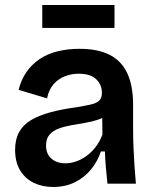

<svg xmlns="http://www.w3.org/2000/svg" viewBox="-20 -730 612 763"><path d="M191 13Q148 13 114 -3.5Q80 -20 60 -53Q40 -86 40 -135Q40 -176 56 -205Q72 -234 103 -252.5Q134 -271 179.5 -283.5Q225 -296 285 -304Q320 -310 342 -315Q364 -320 374.5 -330.5Q385 -341 385 -361Q385 -393 362.5 -415Q340 -437 293 -437Q264 -437 238 -427Q212 -417 193 -395.5Q174 -374 167 -339L54 -373Q64 -413 85 -443.5Q106 -474 137 -495Q168 -516 208.5 -526Q249 -536 296 -536Q369 -536 416 -512Q463 -488 486 -438.5Q509 -389 509 -312V-214Q509 -180 510.5 -143.5Q512 -107 514.5 -70.5Q517 -34 520 0H407Q404 -29 401 -61.5Q398 -94 397 -128H381Q368 -89 342 -57Q316 -25 278 -6Q240 13 191 13ZM240 -81Q260 -81 281 -88Q302 -95 322 -109Q342 -123 359 -144.5Q376 -166 387 -195L386 -280L410 -276Q393 -262 368.5 -254Q344 -246 316.5 -241.5Q289 -237 261.5 -232Q234 -227 212 -218.5Q190 -210 176.5 -194.5Q163 -179 163 -152Q163 -118 184.5 -99.5Q206 -81 240 -81ZM148 -619V-710H435V-619Z"/></svg>

Font: Bricolage Grotesque 20pt SemiBold
Style: Regular
Weight: 600
Version: Version 1.001;gftools[0.9.33.dev8+g029e19f]